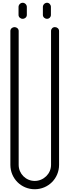

<svg xmlns="http://www.w3.org/2000/svg" viewBox="-20 -1366 502 1388"><path d="M144 -1346C128 -1346 114 -1332 114 -1316V-1258C114 -1242 128 -1230 144 -1230C160 -1230 174 -1242 174 -1258V-1316C174 -1332 160 -1346 144 -1346ZM320 -1346C304 -1346 290 -1332 290 -1316V-1258C290 -1242 304 -1230 320 -1230C336 -1230 348 -1242 348 -1258V-1316C348 -1332 336 -1346 320 -1346ZM85 -1170C69 -1170 55 -1158 55 -1142V-174C55 -76 133 2 231 2C329 2 407 -76 407 -174V-1142C407 -1158 393 -1170 377 -1170C361 -1170 349 -1158 349 -1142V-174C349 -110 295 -58 231 -58C167 -58 115 -110 115 -174V-1142C115 -1158 101 -1170 85 -1170Z"/></svg>

Font: bauhaus_2017
Style: _regular
Weight: 400
Version: Version 1.0